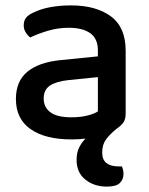

<svg xmlns="http://www.w3.org/2000/svg" viewBox="-20 -502 551 712"><path d="M243 -482Q336 -482 391 -441.5Q446 -401 446 -314V-81Q446 -59 437 -47Q428 -35 413 -25Q388 -5 373.5 14.5Q359 34 359 64Q359 90 374.5 102.5Q390 115 419 115H432Q438 129 438 143Q438 163 424.5 176.5Q411 190 376 190Q329 190 296.5 164Q264 138 264 91Q264 64 273.5 45Q283 26 297 12Q273 15 245 15Q148 15 93.5 -23Q39 -61 39 -135Q39 -201 81.5 -236Q124 -271 204 -279L343 -293V-315Q343 -359 314.5 -379Q286 -399 235 -399Q195 -399 158 -388Q121 -377 92 -363Q82 -371 75 -382.5Q68 -394 68 -408Q68 -425 76.5 -436Q85 -447 103 -455Q131 -469 167 -475.5Q203 -482 243 -482ZM245 -67Q280 -67 306 -74Q332 -81 343 -89V-216L234 -205Q188 -200 165 -184.5Q142 -169 142 -137Q142 -104 167 -85.5Q192 -67 245 -67Z"/></svg>

Font: Baloo Bhaina 2 Medium
Style: Regular
Weight: 500
Designer: Yesha Goshar, Manish Minz, Shuchita Grover and Ek Type
Foundry: Ek Type
Version: Version 1.640;hotconv 1.0.111;makeotfexe 2.5.65597; ttfautoh